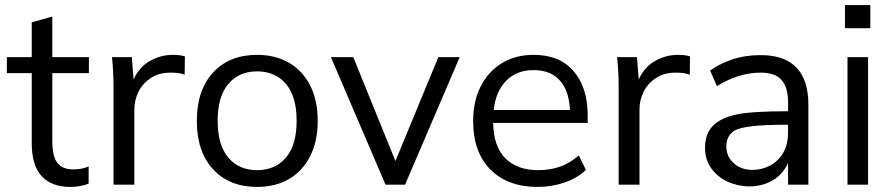

<svg xmlns="http://www.w3.org/2000/svg" viewBox="-20 -727 3516 756"><path d="M257 9Q183 9 144 -33.5Q105 -76 105 -162V-439H7V-502H105V-639L186 -662V-502H330V-439H186V-171Q186 -111 206 -85.5Q226 -60 268 -60Q287 -60 302 -63Q317 -66 329 -72V-4Q315 2 295.5 5.5Q276 9 257 9Z M427 0V-381Q427 -411 425.5 -442Q424 -473 421 -502H499L506 -414Q528 -463 570.5 -487Q613 -511 660 -511Q689 -511 708 -505L707 -433Q693 -438 680 -439.5Q667 -441 651 -441Q606 -441 574 -420Q542 -399 525.5 -366Q509 -333 509 -296V0Z M992 9Q883 9 819 -60.5Q755 -130 755 -251Q755 -372 819 -441.5Q883 -511 992 -511Q1065 -511 1118.5 -479.5Q1172 -448 1201.5 -390Q1231 -332 1231 -251Q1231 -171 1201.5 -112.5Q1172 -54 1118.5 -22.5Q1065 9 992 9ZM992 -57Q1064 -57 1106 -106.5Q1148 -156 1148 -251Q1148 -347 1106 -396.5Q1064 -446 992 -446Q921 -446 879 -396.5Q837 -347 837 -251Q837 -156 879 -106.5Q921 -57 992 -57Z M1498 0 1283 -502H1371L1537 -93L1706 -502H1790L1575 0Z M2097 9Q1979 9 1911 -59.5Q1843 -128 1843 -250Q1843 -329 1873 -387.5Q1903 -446 1956.5 -478.5Q2010 -511 2081 -511Q2184 -511 2239 -446.5Q2294 -382 2294 -273V-243H1922Q1923 -151 1969.5 -104Q2016 -57 2099 -57Q2144 -57 2183 -70Q2222 -83 2259 -115L2287 -58Q2254 -26 2203.5 -8.5Q2153 9 2097 9ZM2081 -451Q2014 -451 1973 -409Q1932 -367 1924 -294H2224Q2221 -369 2184.5 -410Q2148 -451 2081 -451Z M2416 0V-381Q2416 -411 2414.5 -442Q2413 -473 2410 -502H2488L2495 -414Q2517 -463 2559.5 -487Q2602 -511 2649 -511Q2678 -511 2697 -505L2696 -433Q2682 -438 2669 -439.5Q2656 -441 2640 -441Q2595 -441 2563 -420Q2531 -399 2514.5 -366Q2498 -333 2498 -296V0Z M2931 7Q2898 7 2863 -4.5Q2828 -16 2802 -40Q2756 -82 2756 -144Q2756 -200 2787 -231.5Q2818 -263 2879 -276Q2938 -289 3083 -289V-323Q3083 -383 3057.5 -412Q3032 -441 2975 -441Q2889 -441 2803 -388L2776 -449Q2811 -475 2862 -492.5Q2913 -510 2975 -510Q3163 -510 3163 -314V0H3083V-85Q3060 -37 3019.5 -15Q2979 7 2931 7ZM2943 -58Q2978 -58 3010 -74Q3042 -90 3062.5 -123Q3083 -156 3083 -207V-236Q2982 -236 2929 -228.5Q2876 -221 2861 -204Q2840 -185 2840 -150Q2840 -111 2869 -84.5Q2898 -58 2943 -58Z M3307 -616V-707H3407V-616ZM3317 0V-502H3398V0Z"/></svg>

Font: Winston
Style: Regular
Weight: 400
Designer: Original fonts by Vernon Adams / Changes by Cristiano Sobral
Foundry: Original fonts by Vernon Adams / Changes by Cristiano Sobral
Version: Version 2.503;July 17, 2020;FontCreator 13.0.0.2655 64-bit